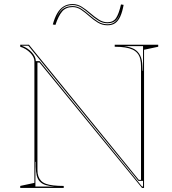

<svg xmlns="http://www.w3.org/2000/svg" viewBox="-20 -929 852 949"><path d="M80 0V-10L150 -25V-626Q150 -647 129.5 -668Q109 -689 80 -698V-708H123L666 -40H677V-600Q677 -622 673 -638Q669 -654 659.5 -665.5Q650 -677 635 -684Q620 -691 598 -694.5Q576 -698 547 -698V-708H762V-698L692 -683V0H682L175 -620H165V-89Q165 -71 169.5 -58Q174 -45 183 -35.5Q192 -26 207 -20.5Q222 -15 244 -12.5Q266 -10 295 -10V0ZM155 -7H249Q223 -9 205.5 -14.5Q188 -20 177 -31.5Q166 -43 161.5 -61.5Q157 -80 157 -106V-129H155ZM682 -7H687V-35H664L120 -703H87Q116 -693 136.5 -671Q157 -649 157 -627H176ZM685 -579H687V-701H593Q625 -697 644 -686Q663 -675 673 -654.5Q683 -634 684 -602ZM511 -804Q485 -804 463 -817.5Q441 -831 421 -849Q401 -867 381 -880.5Q361 -894 339 -894Q306 -894 287.5 -872.5Q269 -851 254 -806L241 -808Q250 -841 263 -863.5Q276 -886 295 -897.5Q314 -909 339 -909Q363 -909 384.5 -895.5Q406 -882 426.5 -864Q447 -846 468 -832.5Q489 -819 511 -819Q540 -819 554 -840.5Q568 -862 578 -907L591 -905Q585 -871 575 -848.5Q565 -826 550 -815Q535 -804 511 -804ZM511 -809Q527 -809 539 -815Q551 -821 560 -833.5Q569 -846 574 -867Q566 -839 551 -826.5Q536 -814 511 -814Q487 -814 465.5 -827.5Q444 -841 424 -859Q404 -877 383.5 -890.5Q363 -904 339 -904Q308 -904 289 -887.5Q270 -871 258 -837Q270 -868 289 -883.5Q308 -899 339 -899Q362 -899 382.5 -885.5Q403 -872 423 -854Q443 -836 464.5 -822.5Q486 -809 511 -809Z"/></svg>

Font: Kalnia Glaze Thin Thin
Style: Regular
Weight: 250
Version: Version 1.110